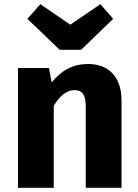

<svg xmlns="http://www.w3.org/2000/svg" viewBox="-20 -898 659 918"><path d="M368 -660 521 -808 460 -878 316 -780 173 -878 111 -808 265 -660ZM402 -592C329 -592 274 -562 227 -504L214 -573H66V0H237V-392C266 -440 298 -467 336 -467C369 -467 390 -450 390 -390V0H561V-419C561 -528 501 -592 402 -592Z"/></svg>

Font: Glow Sans SC Normal ExtraBold
Style: Regular
Weight: 800
Designer: Ryoko NISHIZUKA (kana, bopomofo & ideographs); Paul D. Hunt (Latin, Greek & Cyrillic); Sandoll Communications, Soo-young
Version: Version 0.93